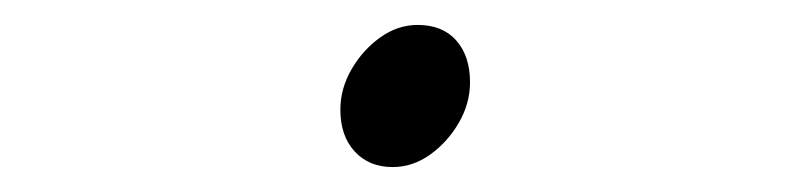

<svg xmlns="http://www.w3.org/2000/svg" viewBox="-20 -418 640 154"><path d="M295 -284Q276 -284 264.5 -296.5Q253 -309 253 -330Q253 -347 262 -362.5Q271 -378 285 -388Q299 -398 315 -398Q335 -398 346 -385.5Q357 -373 357 -352Q357 -335 348 -319.5Q339 -304 325 -294Q311 -284 295 -284Z"/></svg>

Font: Source Code Pro ExtraLight ExtraLight
Style: Italic
Weight: 250
Italic angle: -11°
Monospace: yes
Version: Version 1.016;hotconv 1.0.116;makeotfexe 2.5.65601